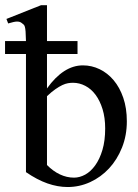

<svg xmlns="http://www.w3.org/2000/svg" viewBox="-29 -715 540 749"><path d="M381.3 -213.9Q381.3 -255.9 371.1 -289.1Q360.8 -322.3 343.8 -345.2Q326.7 -368.2 303.7 -380.1Q280.8 -392.1 255.4 -392.1Q246.6 -392.1 236.3 -390.4Q226.1 -388.7 214.1 -383.1Q202.1 -377.4 187.3 -367.2Q172.4 -356.9 154.3 -339.8V-71.3Q177.7 -47.4 204.6 -34.7Q231.4 -22 259.8 -22Q281.7 -22 303.5 -33.9Q325.2 -45.9 342.5 -70.1Q359.9 -94.2 370.6 -130.1Q381.3 -166 381.3 -213.9ZM465.8 -241.7Q465.8 -186.5 447 -139.4Q428.2 -92.3 396.5 -58.1Q364.7 -23.9 322.8 -4.6Q280.8 14.6 234.9 14.6Q196.3 14.6 156 0.5Q115.7 -13.7 72.3 -43.5V-504.4H-9.3V-554.7H72.3Q71.8 -579.1 70.8 -591.8Q69.8 -604.5 67.9 -610.8Q65.9 -617.2 63 -619.4Q60.1 -621.6 56.6 -624.5Q52.7 -627.9 48.1 -629.4Q43.5 -630.9 37.4 -630.9Q31.2 -630.9 22.9 -628.9Q14.6 -627 2.9 -623.5L-3.9 -641.1L131.3 -694.8H154.3V-554.7H273.4V-504.4H154.3V-370.1Q218.8 -460 294.4 -460Q328.6 -460 359.6 -445.1Q390.6 -430.2 414.3 -402.1Q438 -374 451.9 -333.5Q465.8 -293 465.8 -241.7Z"/></svg>

Font: Doulos SIL Compact
Style: Regular
Weight: 400
Designer: Walt Agee, Victor Gaultney, Peter Martin, Debbi Hosken
Foundry: SIL International
Version: Version 4.110; 2011; Maintenance release ; LnSpcTght